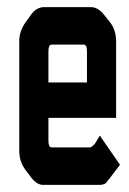

<svg xmlns="http://www.w3.org/2000/svg" viewBox="-20 -520 362 540"><path d="M260.7 -138.7 317.4 -56.6 290 -20.5Q277.3 -3.9 276.4 -3.9Q268.6 0 260.7 0H101.6Q83 0 66.4 -22.5L51.8 -42Q34.2 -65.4 34.2 -95.7V-404.3Q34.2 -432.6 51.8 -457L66.4 -477.5Q82 -500 104.5 -500H235.4Q255.9 -500 273.4 -477.5L289.1 -458Q306.6 -435.5 306.6 -403.3V-188.5H116.2V-125Q116.2 -105.5 125 -105.5H232.4Q238.3 -105.5 247.1 -116.2Q250 -120.1 260.7 -138.7ZM224.6 -288.1V-375Q224.6 -394.5 215.8 -394.5H125Q116.2 -394.5 116.2 -375V-288.1Z"/></svg>

Font: Vancouver Drive
Style: Bold
Weight: 700
Designer: Valery Zaveryaev
Foundry: Cyreal (www.cyreal.org)
Version: Version 1.01